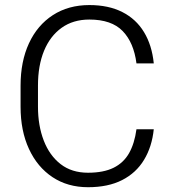

<svg xmlns="http://www.w3.org/2000/svg" viewBox="-20 -741 690 770"><path d="M596.7 -222.7Q589.4 -152.3 557.6 -99.9Q525.9 -47.4 469.7 -18.8Q413.6 9.8 333 9.8Q251.5 9.8 190.7 -30.5Q129.9 -70.8 96.2 -143.6Q62.5 -216.3 62.5 -313V-397.5Q62.5 -494.6 96.2 -567.4Q129.9 -640.1 192.1 -680.4Q254.4 -720.7 338.4 -720.7Q415.5 -720.7 470.7 -692.6Q525.9 -664.6 557.6 -612.1Q589.4 -559.6 596.7 -486.8H527.3Q516.6 -570.3 471.9 -616.5Q427.2 -662.6 338.4 -662.6Q273.4 -662.6 227.3 -629.6Q181.2 -596.7 156.7 -537.4Q132.3 -478 132.3 -398.4V-313Q132.3 -237.3 155.5 -177.2Q178.7 -117.2 223.1 -82.8Q267.6 -48.3 333 -48.3Q395 -48.3 435.3 -68.1Q475.6 -87.9 497.6 -126.7Q519.5 -165.5 527.3 -222.7Z"/></svg>

Font: Heebo Light
Style: Regular
Weight: 300
Designer: Oded Ezer
Foundry: Ezer Type House
Version: Version 3.100